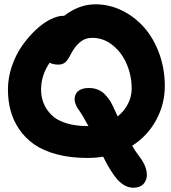

<svg xmlns="http://www.w3.org/2000/svg" viewBox="-20 -774 801 897"><path d="M387.2 -36.1Q308.1 -36.1 244.6 -53.2Q181.2 -70.3 139.2 -99.9Q97.2 -129.4 69.3 -170.7Q41.5 -211.9 29.3 -257.8Q17.1 -303.7 17.1 -356Q17.1 -410.6 35.4 -464.4Q53.7 -518.1 82.8 -559.6Q111.8 -601.1 146.2 -633.5Q180.7 -666 214.8 -683.1Q249 -700.2 275.9 -700.2H279.8Q349.6 -753.9 425.8 -753.9Q490.7 -753.9 550 -724.9Q609.4 -695.8 653.6 -645.5Q697.8 -595.2 723.9 -523.9Q750 -452.6 750 -372.1Q750 -288.1 710 -213.9Q669.9 -139.6 597.2 -92.8Q612.8 -66.4 633.8 -39.1Q658.7 -6.8 664.6 26.1Q670.4 59.1 653.8 81.1Q637.2 103 602.1 103Q563 103 527.8 64Q498 30.3 461.9 -42Q425.8 -36.1 387.2 -36.1ZM171.9 -356Q171.9 -321.3 183.8 -291.5Q195.8 -261.7 220.2 -237.3Q244.6 -212.9 287.6 -199Q330.6 -185.1 387.2 -185.1H393.1Q362.8 -240.7 349.1 -258.8Q319.3 -300.3 332.8 -331.5Q346.2 -362.8 396 -362.8Q419.9 -362.8 438.2 -354.7Q456.5 -346.7 466.8 -336.4Q477.1 -326.2 492.2 -306.2Q502.9 -290.5 529.8 -230Q561 -255.4 578.1 -289.3Q595.2 -323.2 595.2 -359.9Q595.2 -418.9 572.8 -472.9Q550.3 -526.9 507.3 -562Q464.4 -597.2 411.1 -597.2Q377.4 -597.2 352.3 -575.9Q327.1 -554.7 306.2 -512.2Q294.4 -489.7 282.5 -481Q270.5 -472.2 252.9 -472.2Q228.5 -472.2 211.9 -481Q171.9 -421.9 171.9 -356Z"/></svg>

Font: Shantell Sans Irregular Bouncy
Style: Bold
Weight: 700
Designer: Stephen Nixon, Anya Danilova, Shantell Martin
Foundry: Arrow Type
Version: Version 1.006;[9816181b4]